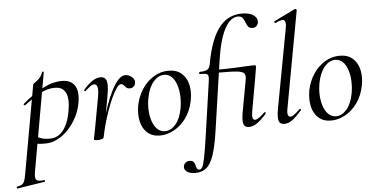

<svg xmlns="http://www.w3.org/2000/svg" viewBox="-126 -846 2432 1242"><g transform="rotate(-5 1090.0 -225.5)"><path d="M-60 275Q-64 276 -65 270Q-66 264 -62 263Q-41 259 -30.5 252.5Q-20 246 -14 230.5Q-8 215 -3 185L99 -386Q99 -389 107.5 -395Q116 -401 128 -410.5Q140 -420 149.5 -433Q159 -446 163 -461Q164 -465 169.5 -464Q175 -463 174 -459L61 178Q54 218 65 229.5Q76 241 115 236Q119 235 121 240.5Q123 246 118 247ZM145 1Q112 1 91.5 -2Q71 -5 57 -8L67 -63Q87 -49 112.5 -38.5Q138 -28 176 -28Q217 -28 245.5 -53Q274 -78 291.5 -121.5Q309 -165 315 -220Q320 -254 315.5 -284Q311 -314 292.5 -333.5Q274 -353 235 -353Q189 -353 142.5 -328Q96 -303 35 -257Q32 -255 28 -259.5Q24 -264 28 -267Q89 -320 155.5 -356.5Q222 -393 285 -393Q342 -393 367 -357Q392 -321 382 -253Q375 -202 352 -156Q329 -110 296 -74.5Q263 -39 224 -19Q185 1 145 1Z M524 -9 514 -10Q523 -57 537 -110Q551 -163 569 -213.5Q587 -264 608 -305Q629 -346 651.5 -370.5Q674 -395 698 -395Q712 -395 726.5 -387.5Q741 -380 750 -367Q759 -354 756 -338Q754 -325 744.5 -316Q735 -307 720 -307Q705 -307 696.5 -315Q688 -323 681.5 -331Q675 -339 664 -339Q651 -339 635 -316Q619 -293 602 -256Q585 -219 569.5 -174.5Q554 -130 542 -86.5Q530 -43 524 -9ZM485 8Q469 8 464 6Q459 4 459 1Q459 -2 464.5 -26Q470 -50 474 -74L510 -271Q516 -304 514.5 -321Q513 -338 507 -345.5Q501 -353 492 -353Q480 -353 464.5 -341.5Q449 -330 433 -315Q430 -312 426 -316Q422 -320 425 -323Q457 -360 484 -377.5Q511 -395 537 -395Q556 -395 566.5 -384Q577 -373 578.5 -347Q580 -321 572 -276L524 -9Q521 8 485 8Z M888 14Q838 14 806.5 -14Q775 -42 764.5 -89Q754 -136 764 -193Q776 -252 807 -298.5Q838 -345 882.5 -372Q927 -399 978 -399Q1031 -399 1063 -371Q1095 -343 1105.5 -296Q1116 -249 1105 -193Q1092 -128 1058 -81.5Q1024 -35 979 -10.5Q934 14 888 14ZM923 -11Q961 -11 992 -47.5Q1023 -84 1035 -149Q1042 -189 1040.5 -228.5Q1039 -268 1028 -301.5Q1017 -335 997 -355Q977 -375 947 -375Q910 -375 878.5 -339Q847 -303 834 -236Q826 -195 828 -155.5Q830 -116 841.5 -83Q853 -50 873.5 -30.5Q894 -11 923 -11Z M1096 275Q1057 275 1039 260.5Q1021 246 1024 227Q1026 212 1037 203Q1048 194 1064 194Q1082 194 1089.5 203.5Q1097 213 1099.5 225Q1102 237 1106.5 246.5Q1111 256 1123 256Q1134 256 1142 241Q1150 226 1159 181Q1168 136 1181 47L1232 -306Q1236 -331 1233.5 -342.5Q1231 -354 1218 -357Q1205 -360 1178 -360Q1174 -360 1175 -367Q1176 -374 1179 -374Q1214 -374 1229 -383.5Q1244 -393 1248 -418Q1264 -506 1287.5 -565.5Q1311 -625 1341 -660Q1371 -695 1407 -710.5Q1443 -726 1484 -726Q1534 -726 1560 -706.5Q1586 -687 1582 -660Q1579 -644 1569 -635.5Q1559 -627 1545 -627Q1525 -627 1516 -639.5Q1507 -652 1501.5 -668Q1496 -684 1486.5 -696.5Q1477 -709 1456 -709Q1408 -709 1371 -641.5Q1334 -574 1314 -439L1247 21Q1233 116 1214 172Q1195 228 1166.5 251.5Q1138 275 1096 275ZM1466 9Q1438 9 1431 -14Q1424 -37 1433 -89L1470 -291Q1475 -316 1470.5 -330Q1466 -344 1445.5 -350Q1425 -356 1383 -357.5Q1341 -359 1269 -359L1271 -378Q1350 -378 1400 -380Q1450 -382 1481 -384Q1512 -386 1532 -386Q1543 -386 1544.5 -380.5Q1546 -375 1542 -356.5Q1538 -338 1532 -297L1495 -89Q1490 -59 1494 -46.5Q1498 -34 1509 -34Q1520 -34 1536.5 -45.5Q1553 -57 1572 -76Q1576 -80 1580 -75.5Q1584 -71 1581 -68Q1548 -30 1520.5 -10.5Q1493 9 1466 9Z M1696 9Q1667 9 1660 -14Q1653 -37 1662 -89L1759 -610Q1766 -649 1752.5 -658.5Q1739 -668 1695 -646Q1691 -645 1688.5 -651Q1686 -657 1690 -658L1827 -725Q1832 -727 1836 -723Q1840 -719 1839 -717L1724 -89Q1718 -59 1723 -46.5Q1728 -34 1739 -34Q1750 -34 1765.5 -46Q1781 -58 1801 -77Q1805 -81 1809 -77Q1813 -73 1809 -69Q1777 -32 1750 -11.5Q1723 9 1696 9Z M1999 14Q1949 14 1917.5 -14Q1886 -42 1875.5 -89Q1865 -136 1875 -193Q1887 -252 1918 -298.5Q1949 -345 1993.5 -372Q2038 -399 2089 -399Q2142 -399 2174 -371Q2206 -343 2216.5 -296Q2227 -249 2216 -193Q2203 -128 2169 -81.5Q2135 -35 2090 -10.5Q2045 14 1999 14ZM2034 -11Q2072 -11 2103 -47.5Q2134 -84 2146 -149Q2153 -189 2151.5 -228.5Q2150 -268 2139 -301.5Q2128 -335 2108 -355Q2088 -375 2058 -375Q2021 -375 1989.5 -339Q1958 -303 1945 -236Q1937 -195 1939 -155.5Q1941 -116 1952.5 -83Q1964 -50 1984.5 -30.5Q2005 -11 2034 -11Z"/></g></svg>

Font: Cormorant Medium
Style: Italic
Weight: 500
Italic angle: -10°
Designer: Christian Thalmann (Catharsis Fonts)
Foundry: Catharsis Fonts
Version: Version 4.000